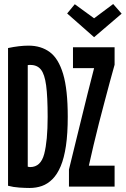

<svg xmlns="http://www.w3.org/2000/svg" viewBox="-20 -928 625 955"><path d="M127 7Q106 7 76 5Q46 3 20 -4V-689Q48 -695 73.5 -698Q99 -701 122 -701Q184 -701 227.5 -669Q271 -637 294 -560Q317 -483 317 -347Q317 -263 308 -202.5Q299 -142 282 -101.5Q265 -61 241 -37Q217 -13 188.5 -3Q160 7 127 7ZM130 -97Q183 -97 200 -162.5Q217 -228 217 -347Q217 -447 209.5 -503Q202 -559 183.5 -582Q165 -605 131 -605Q128 -605 124.5 -605Q121 -605 118 -604V-99Q122 -98 125 -97.5Q128 -97 130 -97ZM323 0V-85Q343 -166 358.5 -230Q374 -294 388 -350Q402 -406 416 -463.5Q430 -521 448 -589H343V-693H550V-606Q539 -568 526.5 -521Q514 -474 500 -421.5Q486 -369 472 -314.5Q458 -260 445.5 -206.5Q433 -153 422 -104H550V0ZM448 -743 314 -861 352 -907 448 -837 543 -908 585 -860Z"/></svg>

Font: Ubuntu Sans Mono
Style: Regular
Weight: 400
Monospace: yes
Designer: Dalton Maag Ltd
Foundry: Dalton Maag Ltd
Version: Version 1.006